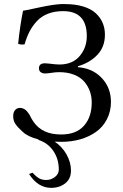

<svg xmlns="http://www.w3.org/2000/svg" viewBox="-20 -678 598 931"><path d="M121.1 166 137.2 159.2Q154.3 177.7 168.9 186.3Q183.6 194.8 204.1 194.8Q227.1 194.8 246.1 180.4Q265.1 166 265.1 144Q265.1 92.8 238.3 53.5Q211.4 14.2 165 0L167 -2Q116.2 -14.2 89.8 -39.1Q65.9 -60.5 54.9 -76.7Q43.9 -92.8 43.9 -115.2Q43.9 -133.3 53 -144Q62 -154.8 77.1 -154.8Q85.9 -154.8 91.8 -151.9Q113.8 -144 132.8 -103Q170.9 -33.2 254.9 -26.9Q261.7 -25.9 276.9 -25.9Q349.1 -25.9 387 -68.1Q424.8 -110.4 424.8 -181.2Q424.8 -210 415.8 -235.4Q406.7 -260.7 388.7 -282Q370.6 -303.2 339.4 -315.7Q308.1 -328.1 267.1 -328.1Q249.5 -328.1 230.2 -325Q210.9 -321.8 198.2 -321.8Q187 -321.8 178 -327.6Q168.9 -333.5 168.9 -347.2Q168.9 -371.1 198.2 -371.1Q206.1 -371.1 249 -366.2Q254.9 -365.2 268.1 -365.2Q331.5 -365.2 366.2 -406Q400.9 -446.8 400.9 -502.9Q400.9 -624 286.1 -624Q245.1 -624 212.9 -611.6Q180.7 -599.1 159.2 -575.9Q137.7 -552.7 123.5 -525.6Q109.4 -498.5 99.1 -462.9Q81.1 -460 67.9 -465.8Q78.1 -561 91.8 -626Q119.1 -630.4 143.1 -636.2Q162.6 -639.6 175.8 -643.1Q237.3 -656.2 275.9 -658.2H293.9Q344.7 -658.2 382.8 -646.7Q420.9 -635.3 443.6 -614.5Q466.3 -593.8 477.5 -567.6Q488.8 -541.5 488.8 -509.8Q488.8 -450.7 452.1 -412.1Q415.5 -373.5 357.9 -356.9V-352.1Q425.3 -347.2 468.5 -304.7Q511.7 -262.2 517.1 -202.1Q518.1 -196.3 518.1 -185.1Q518.1 -137.7 498.5 -99.9Q479 -62 445.3 -38.3Q411.6 -14.6 368.9 -2.4Q326.2 9.8 277.8 9.8Q254.9 9.8 245.1 8.8Q281.7 33.2 303 71.5Q324.2 109.9 324.2 148.9Q324.2 189 296.4 210.9Q268.6 232.9 228 232.9Q164.1 232.9 121.1 166Z"/></svg>

Font: Common Serif
Style: Regular
Weight: 400
Designer: Philipp H. Poll, Khaled Hosny
Foundry: Stefan Peev, Context Ltd.
Version: Version 1.026